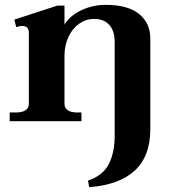

<svg xmlns="http://www.w3.org/2000/svg" viewBox="-20 -500 730 792"><path d="M600 -341V33Q600 145 535.5 204Q471 263 348 272L343 245Q405 224 429 176.5Q453 129 453 61V-328Q453 -372 431 -397Q409 -422 368 -422Q335 -422 307 -402.5Q279 -383 262.5 -348Q246 -313 246 -270V-72Q246 -54 260 -45Q274 -36 298 -36H316V0H20V-36H46Q71 -36 85 -45Q99 -54 99 -72V-365Q99 -393 71 -393Q62 -393 47 -388L39 -419L217 -477H246V-399Q269 -436 316 -458Q363 -480 416 -480Q507 -480 553.5 -442.5Q600 -405 600 -341Z"/></svg>

Font: Taviraj DemiBold
Style: Regular
Weight: 600
Designer: Katatrad Team
Foundry: CadsonDemak
Version: Version 1.030